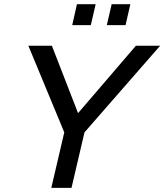

<svg xmlns="http://www.w3.org/2000/svg" viewBox="-20 -912 797 932"><path d="M229 0 292 -269.5 117.7 -689.9H231.9L358.9 -362.8L639.6 -689.9H757.3L390.1 -269.5L327.1 0ZM330.6 -790 353.5 -891.6H444.3L420.9 -790ZM498.5 -790 522 -891.6H612.8L589.4 -790Z"/></svg>

Font: Acari Sans Medium
Style: Italic
Weight: 500
Italic angle: -13°
Designer: Alfredo Marco Pradil and Stefan Peev
Foundry: Hanken Design Co.
Version: Version 1.045